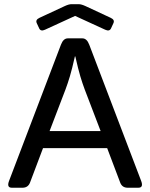

<svg xmlns="http://www.w3.org/2000/svg" viewBox="-20 -880 704 900"><path d="M152.3 -771.5Q145 -787.1 165 -796.4L283.7 -851.6Q302.7 -860.4 314.9 -860.4H349.1Q361.3 -860.4 380.4 -851.6L499 -796.4Q519 -787.1 511.7 -771.5L500.5 -747.1Q493.2 -731.4 473.1 -740.7L332.5 -805.2H331.5L190.9 -740.7Q170.9 -731.4 163.6 -747.1ZM35.6 0Q10.3 0 22.5 -32.2L265.6 -670.4Q276.9 -700.2 297.9 -700.2H366.2Q387.2 -700.2 398.4 -670.4L641.6 -32.2Q653.8 0 628.4 0H578.6Q552.7 0 543.5 -23.9L482.4 -185.5H181.6L120.6 -23.9Q111.3 0 85.4 0ZM212.4 -265.6H451.7L377 -460.9Q366.7 -488.3 356.7 -521.5Q346.7 -554.7 333 -615.7H331.1Q317.4 -554.7 307.4 -521.5Q297.4 -488.3 287.1 -460.9Z"/></svg>

Font: Istok
Style: Regular
Weight: 500
Designer: Andrey V. Panov
Foundry: Andrey V. Panov
Version: Version 1.0.3